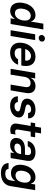

<svg xmlns="http://www.w3.org/2000/svg" viewBox="1604 -2407 1019 4267"><g transform="rotate(90 2113.5 -273.5)"><path d="M222.3 9.6C315.7 9.6 367.2 -46.2 394.2 -85.9H402L387.4 0H513.8L634.6 -727.3H505.7L460.6 -455.3H455.3C442.1 -494.7 411.6 -552.6 315.3 -552.6C189.6 -552.6 74.2 -453.8 43.7 -272C14.2 -92.3 93.4 9.6 222.3 9.6ZM175.1 -272.7C191.8 -374.3 246.1 -447.1 331.7 -447.1C414.8 -447.1 450.6 -378.6 433.2 -272.7C415.5 -166.9 355.5 -95.9 273.4 -95.9C188.9 -95.9 158 -170.5 175.1 -272.7Z M651.3 0H779.8L870.7 -545.5H742.2ZM756.4 -693.2C753.2 -654.8 784.4 -623.6 825.3 -623.6C866.1 -623.6 902.3 -654.8 905.2 -693.2C908.4 -731.9 877.8 -763.1 837 -763.1C795.8 -763.1 759.9 -731.9 756.4 -693.2Z M1151.6 10.7C1285.5 10.7 1384.2 -62.5 1418.3 -165.8H1296.5C1274.1 -117.5 1225.9 -89.5 1170.1 -89.5C1083.8 -89.5 1038.7 -131.4 1055.4 -237.6H1435.4L1441.8 -277C1472.7 -468.4 1372.9 -552.6 1238.6 -552.6C1082.7 -552.6 961.3 -437.9 933.6 -269.5C904.8 -98.7 987.6 10.7 1151.6 10.7ZM1070.7 -324.2C1084.5 -389.9 1150.2 -452.4 1224.1 -452.4C1298.3 -452.4 1338.4 -398.4 1326 -324.2Z M1691.1 -319.6C1704.9 -398.4 1759.9 -443.9 1827.4 -443.9C1894.5 -443.9 1926.5 -399.9 1914.4 -327.4L1860.1 0H1988.6L2046.9 -347.3C2068.5 -478.3 2005.7 -552.6 1894.2 -552.6C1812.5 -552.6 1748.9 -513.8 1714.8 -452.8H1708.1L1723.7 -545.5H1600.5L1509.6 0H1638.5Z M2492.5 -388.5H2611.2C2611.9 -494 2544.4 -552.6 2418.7 -552.6C2289.4 -552.6 2191.4 -490.4 2174.7 -391.3C2160.9 -310 2203.5 -255.7 2304.7 -233.7L2394.2 -214.1C2443.2 -203.1 2460.9 -185.4 2456 -156.2C2450.3 -117.2 2402 -85.9 2339.8 -86.3C2286.6 -86.6 2253.6 -111.5 2246.4 -160.9L2119.7 -161.2C2124.3 -49 2199.6 10.7 2332.7 10.7C2465.6 10.7 2571.4 -57.9 2588.4 -158.7C2601.6 -239 2557.5 -288.4 2458.1 -310.4L2367.9 -330.3C2315.3 -343 2297.9 -360.4 2303.3 -389.6C2308.9 -428.6 2356.9 -456.7 2412.6 -456.7C2467.7 -456.7 2490.1 -427.2 2492.5 -388.5Z M3031.2 -545.5H2923.3L2945 -676.1H2816.4L2794.7 -545.5H2717.7L2701.3 -446H2778.4L2728.3 -142.8C2710.6 -40.5 2775.9 9.9 2873.6 7.5C2909.8 6.4 2936.4 -0.7 2952.1 -5.3L2970.2 -110.4C2944.6 -103.3 2923.7 -100.9 2908 -100.9C2875.7 -100.9 2851.2 -112.2 2859.7 -164.1L2906.6 -446H3014.6Z M3203.5 11C3289.1 11 3347.3 -29.1 3377.8 -74.9H3382.1L3369.3 0H3492.9L3553.6 -365.1C3577.8 -509.2 3467.3 -552.6 3363.6 -552.6C3248.9 -552.6 3142.4 -502.1 3111.5 -380.7H3232.2C3245 -426.8 3286.6 -454.2 3349.1 -454.2C3408.7 -454.2 3434.3 -422.6 3425.8 -370L3417.6 -318.5H3286.2C3174.4 -318.5 3068.5 -275.9 3047.9 -153.1C3030.2 -46.2 3099.8 11 3203.5 11ZM3172.6 -155.2C3180 -204.9 3226.6 -233 3290.5 -233H3404.5L3397.4 -195.7C3386.4 -134.6 3329.2 -83.5 3252.1 -83.5C3198.5 -83.5 3164.8 -108.3 3172.6 -155.2Z M3824.6 215.9C3972.7 215.9 4092.3 148.8 4115.1 8.9L4206.7 -545.5H4079.9L4065 -455.3H4058.2C4045.1 -494.7 4013.8 -552.6 3917.6 -552.6C3791.5 -552.6 3676.1 -453.8 3646.7 -274.9C3616.8 -96.6 3701 -7.8 3827.1 -7.8C3920.8 -7.8 3972.7 -57.9 3998.2 -98H4004.6L3988.3 5.3C3976.2 86.3 3915.1 118.6 3840.6 118.6C3768.1 118.6 3737.6 89.8 3731.5 45.8L3601.9 45.5C3609.7 156.2 3686.8 215.9 3824.6 215.9ZM3777.3 -275.2C3793.7 -374.3 3847.7 -447.1 3933.6 -447.1C4016.3 -447.1 4052.2 -378.6 4035.5 -275.2C4018.5 -171.2 3959.9 -108.7 3877.5 -108.7C3792.3 -108.7 3761.4 -176.1 3777.3 -275.2Z"/></g></svg>

Font: Margiela Sans Semi Bold
Style: Italic
Weight: 600
Italic angle: -9.39999°
Designer: Stefan Endress, Andreas Faust
Version: Version 1.100;FEAKit 1.0